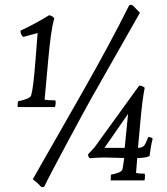

<svg xmlns="http://www.w3.org/2000/svg" viewBox="-20 -748 693 796"><path d="M515 -725Q517 -728 522 -728Q527 -728 531 -725Q535 -720 560 -695L359 -341Q339 -306 259 -157Q179 -8 164 25Q162 28 157 28Q152 28 149 25Q138 12 116 -5L323 -368Q439 -572 515 -725ZM511 -276 413 -135H497ZM580 -28Q581 -24 581 -16Q581 -8 579 0H439Q439 -16 440 -24Q480 -31 487 -44Q489 -48 495 -93L413 -95Q384 -95 351 -92Q345 -100 345 -108Q372 -136 379 -147L557 -393Q570 -393 580 -384Q570 -338 561 -233L552 -135Q575 -135 583 -153L595 -180Q607 -180 613 -173Q608 -155 604 -129Q600 -103 600 -101Q584 -93 549 -93L544 -31Q555 -28 580 -28ZM184 -685Q201 -681 205 -671Q191 -626 180 -500L165 -335Q177 -332 209 -332Q211 -328 211 -322Q211 -316 208 -304H53Q53 -323 55 -328Q104 -338 109 -352Q118 -380 127 -497L136 -611L76 -595Q65 -604 65 -621Q122 -647 184 -685Z"/></svg>

Font: Rosarivo
Style: Italic
Weight: 400
Version: Version 1.003